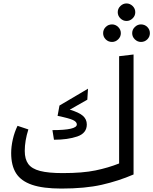

<svg xmlns="http://www.w3.org/2000/svg" viewBox="-20 -1083 892 1117"><path d="M757 -766V-68Q669 -30 572 -8Q475 14 337 14Q230 14 166 -8Q102 -30 73.5 -75Q45 -120 45 -192Q45 -230 54.5 -272Q64 -314 82 -351L145 -330Q124 -264 124 -205Q124 -157 144.5 -129Q165 -101 213 -88.5Q261 -76 345 -76Q461 -76 535.5 -91.5Q610 -107 673 -132V-756ZM427 -359Q427 -374 405 -384.5Q383 -395 315 -409L326 -469L492 -567L488 -503L386 -445Q440 -429 462.5 -409Q485 -389 485 -359Q485 -308 429.5 -289Q374 -270 294 -270L285 -326Q427 -326 427 -359ZM665 -1012Q665 -1033 680.5 -1048Q696 -1063 716 -1063Q736 -1063 751.5 -1048Q767 -1033 767 -1012Q767 -991 751.5 -976Q736 -961 716 -961Q696 -961 680.5 -976Q665 -991 665 -1012ZM580 -890Q580 -911 595 -926Q610 -941 632 -941Q652 -941 667.5 -926Q683 -911 683 -890Q683 -869 667.5 -854Q652 -839 632 -839Q610 -839 595 -854Q580 -869 580 -890ZM749 -890Q749 -911 764.5 -926Q780 -941 800 -941Q822 -941 837 -926Q852 -911 852 -890Q852 -869 837 -854Q822 -839 800 -839Q780 -839 764.5 -854Q749 -869 749 -890Z"/></svg>

Font: Fira GO
Style: Regular
Weight: 400
Designer: Carrois Corporate
Foundry: Carrois Corporate GbR
Version: Version 0.300